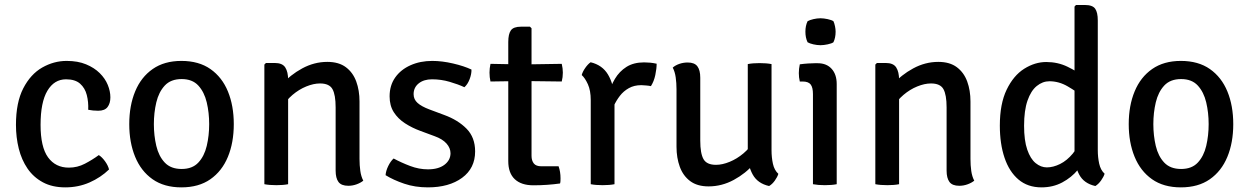

<svg xmlns="http://www.w3.org/2000/svg" viewBox="-20 -756 5127 788"><path d="M342 -305.5Q343.5 -337.5 336.2 -366Q329 -394.5 308.8 -412.5Q288.5 -430.5 251 -430.5Q202.5 -430.5 174.5 -383.5Q146.5 -336.5 146.5 -243.5Q146.5 -152.5 177.2 -110.2Q208 -68 262.5 -68Q297.5 -68 328.2 -84Q359 -100 385.5 -119.5Q398.5 -111.5 411 -94.2Q423.5 -77 427.5 -60.5Q393.5 -27.5 347.5 -7.2Q301.5 13 248 13Q194.5 13 156 -7.8Q117.5 -28.5 93 -64.2Q68.5 -100 57 -146.2Q45.5 -192.5 45.5 -243.5Q45.5 -335.5 75.5 -393.5Q105.5 -451.5 153.2 -478.8Q201 -506 253.5 -506Q299.5 -506 333.2 -492Q367 -478 389.2 -456Q411.5 -434 422.2 -407.8Q433 -381.5 433 -356.5Q433 -332 421.5 -316.8Q410 -301.5 383 -301.5Q371.5 -301.5 362 -302.5Q352.5 -303.5 342 -305.5Z M939.5 -246.5Q939.5 -170.5 915.2 -112Q891 -53.5 843.2 -20.2Q795.5 13 724.5 13Q653.5 13 606 -20.5Q558.5 -54 534.5 -112.8Q510.5 -171.5 510.5 -246.5Q510.5 -322.5 534.8 -381Q559 -439.5 606.8 -472.8Q654.5 -506 724.5 -506Q796 -506 843.8 -472.5Q891.5 -439 915.5 -380.5Q939.5 -322 939.5 -246.5ZM611.5 -246.5Q611.5 -199.5 621.5 -157.2Q631.5 -115 656.2 -88.8Q681 -62.5 725.5 -62.5Q769.5 -62.5 794 -88.8Q818.5 -115 828.5 -157.2Q838.5 -199.5 838.5 -246.5Q838.5 -293.5 828.5 -335.8Q818.5 -378 794 -404.8Q769.5 -431.5 725.5 -431.5Q681 -431.5 656.2 -404.8Q631.5 -378 621.5 -335.8Q611.5 -293.5 611.5 -246.5Z M1108 -497.5Q1139 -497.5 1150.8 -479.2Q1162.5 -461 1162.5 -428V0Q1142.5 4 1114.5 4Q1086 4 1065 0V-491L1071.5 -497.5ZM1455.5 -103.5Q1455.5 -77.5 1458.8 -54.5Q1462 -31.5 1471 -14.5Q1460 -5.5 1443.5 0.5Q1427 6.5 1409.5 6.5Q1381 6.5 1369.2 -9.2Q1357.5 -25 1357.5 -56V-315Q1357.5 -367 1344.5 -390.2Q1331.5 -413.5 1293.5 -413.5Q1267 -413.5 1237 -401.2Q1207 -389 1180.5 -366.5Q1154 -344 1137.5 -314.5V-409.5Q1171 -448.5 1220.2 -475.2Q1269.5 -502 1323.5 -502Q1370.5 -502 1399.5 -480.2Q1428.5 -458.5 1442 -421.8Q1455.5 -385 1455.5 -339.5Z M1562.5 -37Q1563.5 -54 1573.2 -74.2Q1583 -94.5 1595.5 -105.5Q1627 -88.5 1663.2 -74.8Q1699.5 -61 1736.5 -61Q1779 -61 1803.8 -79.5Q1828.5 -98 1829 -126.5Q1829 -148.5 1812.5 -167Q1796 -185.5 1764 -197L1706 -218.5Q1671.5 -231 1642.5 -249.8Q1613.5 -268.5 1596.2 -295.5Q1579 -322.5 1579 -360.5Q1579 -405.5 1602 -438Q1625 -470.5 1664.8 -488.2Q1704.5 -506 1754 -506Q1794 -506 1839.2 -495.5Q1884.5 -485 1915 -470.5Q1915.5 -452.5 1907.5 -431.2Q1899.5 -410 1886 -398Q1860.5 -410 1825.5 -420.2Q1790.5 -430.5 1753 -430.5Q1719.5 -430.5 1698.5 -413.8Q1677.5 -397 1677.5 -369.5Q1677.5 -348 1693.8 -333.5Q1710 -319 1742 -307L1803.5 -284Q1859.5 -263.5 1894.8 -227.8Q1930 -192 1930 -134.5Q1930 -65.5 1876.5 -26.2Q1823 13 1736 13Q1683.5 13 1639.2 -2Q1595 -17 1562.5 -37Z M2066 -583.5Q2066 -616.5 2076.8 -631.5Q2087.5 -646.5 2118.5 -646.5H2155L2161.5 -640V-116.5Q2161.5 -97 2170.8 -85.2Q2180 -73.5 2202 -73.5H2272.5Q2280.5 -51.5 2280.5 -24Q2280.5 -18.5 2280.2 -13Q2280 -7.5 2278.5 -3Q2254 0.5 2226.2 2.5Q2198.5 4.5 2169 4.5Q2119.5 4.5 2092.8 -20.5Q2066 -45.5 2066 -95ZM2285.5 -494Q2290 -475 2290 -458Q2290 -439 2285.5 -421.5L2124.5 -423.5L1993 -421.5Q1989 -439 1989 -458Q1989 -475 1993 -494L2125 -491.5Z M2675 -494.5Q2675 -474.5 2669.5 -448.2Q2664 -422 2651.5 -402.5Q2642 -404.5 2632 -405.2Q2622 -406 2612 -406.5Q2582.5 -406.5 2560.8 -394.2Q2539 -382 2524 -362.5Q2509 -343 2498.8 -320.5Q2488.5 -298 2482 -277L2467.5 -295.5Q2468.5 -330 2477 -366Q2485.5 -402 2503.8 -432.5Q2522 -463 2551.2 -481.5Q2580.5 -500 2623.5 -500Q2636 -500 2648.5 -498.8Q2661 -497.5 2675 -494.5ZM2367.5 -448Q2371 -461.5 2381.8 -477Q2392.5 -492.5 2404 -500.5Q2452 -489 2475.2 -450.2Q2498.5 -411.5 2502 -353.5V0Q2481.5 4 2453.5 4Q2425 4 2404.5 0V-345Q2404.5 -384.5 2392.8 -410.2Q2381 -436 2367.5 -448Z M3146.5 -139.5Q3146.5 -110 3152.2 -83.8Q3158 -57.5 3174.5 -42.5Q3170.5 -29.5 3160 -14.8Q3149.5 0 3136.5 7.5Q3089.5 -3 3069.2 -39.8Q3049 -76.5 3049 -123V-493Q3069 -497 3097.5 -497Q3125.5 -497 3146.5 -493ZM2756.5 -389.5Q2756.5 -415.5 2753.2 -438.5Q2750 -461.5 2741 -478.5Q2751.5 -488 2768 -493.8Q2784.5 -499.5 2802.5 -499.5Q2830.5 -499.5 2842.2 -483.8Q2854 -468 2854 -437V-178.5Q2854 -126.5 2867.2 -103Q2880.5 -79.5 2918.5 -79.5Q2944.5 -79.5 2974.5 -91.8Q3004.5 -104 3031.2 -126.5Q3058 -149 3074 -178.5V-83.5Q3041 -44.5 2991.8 -17.8Q2942.5 9 2888 9Q2841.5 9 2812.5 -12.8Q2783.5 -34.5 2770 -71.5Q2756.5 -108.5 2756.5 -153.5Z M3414 0Q3393.5 4 3365.5 4Q3337.5 4 3316.5 0V-370Q3316.5 -397 3307.2 -409.2Q3298 -421.5 3273.5 -421.5H3262.5Q3258.5 -438.5 3258.5 -456Q3258.5 -465 3259.5 -473.8Q3260.5 -482.5 3262.5 -492Q3281 -494.5 3297 -495.5Q3313 -496.5 3323.5 -496.5H3336Q3372.5 -496.5 3393.2 -473.5Q3414 -450.5 3414 -411ZM3285.5 -626Q3285.5 -650.5 3294.5 -669Q3303.5 -674 3318.5 -677.5Q3333.5 -681 3347.5 -681Q3360.5 -681 3376.8 -677.5Q3393 -674 3400.5 -669Q3404.5 -660.5 3407 -648.2Q3409.5 -636 3409.5 -626Q3409.5 -601 3400.5 -582.5Q3393.5 -577.5 3377 -574Q3360.5 -570.5 3347.5 -570.5Q3333.5 -570.5 3318.2 -574Q3303 -577.5 3294.5 -582.5Q3285.5 -601 3285.5 -626Z M3615.5 -497.5Q3646.5 -497.5 3658.2 -479.2Q3670 -461 3670 -428V0Q3650 4 3622 4Q3593.5 4 3572.5 0V-491L3579 -497.5ZM3963 -103.5Q3963 -77.5 3966.2 -54.5Q3969.5 -31.5 3978.5 -14.5Q3967.5 -5.5 3951 0.5Q3934.5 6.5 3917 6.5Q3888.5 6.5 3876.8 -9.2Q3865 -25 3865 -56V-315Q3865 -367 3852 -390.2Q3839 -413.5 3801 -413.5Q3774.5 -413.5 3744.5 -401.2Q3714.5 -389 3688 -366.5Q3661.5 -344 3645 -314.5V-409.5Q3678.5 -448.5 3727.8 -475.2Q3777 -502 3831 -502Q3878 -502 3907 -480.2Q3936 -458.5 3949.5 -421.8Q3963 -385 3963 -339.5Z M4485.5 -140Q4485.5 -111 4491.2 -84.5Q4497 -58 4513.5 -43Q4509.5 -30 4498.8 -15Q4488 0 4475.5 7.5Q4428.5 -3 4409.2 -39.5Q4390 -76 4390 -122.5V-729L4396 -735.5H4433Q4464 -735.5 4474.8 -720.2Q4485.5 -705 4485.5 -672ZM4083.5 -240.5Q4083.5 -330 4111.5 -388Q4139.5 -446 4183.5 -473.8Q4227.5 -501.5 4274 -501.5Q4321.5 -501.5 4361.5 -482Q4401.5 -462.5 4436.5 -436.5L4426.5 -358Q4398 -380.5 4362 -401.5Q4326 -422.5 4287 -422.5Q4259 -422.5 4235 -403Q4211 -383.5 4197 -343Q4183 -302.5 4183 -240Q4183 -179.5 4196 -141.8Q4209 -104 4230.5 -86.5Q4252 -69 4276.5 -69Q4302.5 -69 4330.8 -83Q4359 -97 4383 -125.8Q4407 -154.5 4419.5 -198.5L4439 -123.5Q4429.5 -90 4403.5 -58.8Q4377.5 -27.5 4339.5 -7.2Q4301.5 13 4254.5 13Q4198 13 4160 -19.2Q4122 -51.5 4102.8 -108.5Q4083.5 -165.5 4083.5 -240.5Z M5041.5 -246.5Q5041.5 -170.5 5017.2 -112Q4993 -53.5 4945.2 -20.2Q4897.5 13 4826.5 13Q4755.5 13 4708 -20.5Q4660.5 -54 4636.5 -112.8Q4612.5 -171.5 4612.5 -246.5Q4612.5 -322.5 4636.8 -381Q4661 -439.5 4708.8 -472.8Q4756.5 -506 4826.5 -506Q4898 -506 4945.8 -472.5Q4993.5 -439 5017.5 -380.5Q5041.5 -322 5041.5 -246.5ZM4713.5 -246.5Q4713.5 -199.5 4723.5 -157.2Q4733.5 -115 4758.2 -88.8Q4783 -62.5 4827.5 -62.5Q4871.5 -62.5 4896 -88.8Q4920.5 -115 4930.5 -157.2Q4940.5 -199.5 4940.5 -246.5Q4940.5 -293.5 4930.5 -335.8Q4920.5 -378 4896 -404.8Q4871.5 -431.5 4827.5 -431.5Q4783 -431.5 4758.2 -404.8Q4733.5 -378 4723.5 -335.8Q4713.5 -293.5 4713.5 -246.5Z"/></svg>

Font: Signika Negative
Style: Regular
Weight: 400
Designer: Anna Giedry
Foundry: Anna Giedry
Version: Version 2.001